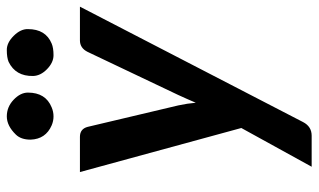

<svg xmlns="http://www.w3.org/2000/svg" viewBox="-206 -562 936 564"><g transform="rotate(-90 262.0 -280.0)"><path d="M145.5 167.5H54.2L168 -39.1L38.6 -513.2H142.1Q165.5 -513.2 171.4 -490.2L234.4 -224.1Q240.2 -197.3 242.2 -172.9Q247.6 -186 253.4 -198.7Q259.3 -211.4 265.1 -224.6L391.6 -490.7Q402.8 -513.2 425.3 -513.2H524.4L185.5 142.1Q172.4 167.5 145.5 167.5ZM458.5 -666Q458.5 -613.8 416 -596.2Q403.3 -590.8 381.8 -590.8Q360.4 -590.8 340.8 -609.9Q321.3 -628.9 320.8 -650.9Q319.8 -702.1 362.3 -722.7Q375 -728 396.5 -728Q418 -728.5 438.5 -708Q459 -687.5 458.5 -666ZM272 -666Q272 -613.8 228.5 -596.2Q215.8 -590.8 202.1 -590.8Q188.5 -590.8 175.8 -596.2Q135.3 -613.8 133.8 -658.2Q133.8 -686 148.4 -701.2Q174.3 -728 202.1 -728Q230 -728 251 -708Q272 -688 272 -666Z"/></g></svg>

Font: Lato-BoldItalic
Style: Bold Italic
Weight: 700
Italic angle: -7°
Designer: Lukasz Dziedzic
Foundry: tyPoland Lukasz Dziedzic
Version: Version 1.104; Western+Polish opensource